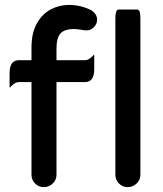

<svg xmlns="http://www.w3.org/2000/svg" viewBox="-20 -749 661 780"><path d="M448.7 -39.1V-672.9Q448.7 -701.2 455.6 -707.5Q458 -710.4 461.9 -710.4H537.1Q541 -710.4 543.9 -707.3Q546.9 -704.1 548.3 -698.2Q550.3 -688 550.3 -672.9V-39.1Q550.3 -18.1 534.9 -3.4Q519.5 11.2 498.8 11.2Q478 11.2 463.4 -3.4Q448.7 -18.1 448.7 -39.1ZM107.9 -39.1V-415.5H56.6Q42.5 -415.5 28.3 -401.4L19 -392.1V-453.1Q19 -482.4 31.7 -495.1Q41 -504.4 56.6 -504.4H107.9V-554.7Q107.9 -615.7 129.9 -653.8Q150.4 -691.4 185.5 -710.4Q220.2 -729 260.7 -729Q305.7 -729 348.1 -709Q355.5 -705.1 361.8 -698.7Q374.5 -686 374.5 -668.9Q374.5 -651.4 360.8 -638.2Q348.6 -625.5 332 -625.5Q320.8 -625.5 308.6 -628.4L282.7 -631.3Q242.7 -631.3 226.1 -613.5Q209.5 -595.7 209.5 -551.8V-504.4H325.2Q339.4 -504.4 353.5 -518.6L362.8 -527.8V-466.8Q362.8 -437.5 350.1 -424.8Q340.8 -415.5 325.2 -415.5H209.5V-39.1Q209.5 -18.1 194.1 -3.4Q178.7 11.2 158 11.2Q137.2 11.2 122.6 -3.4Q107.9 -18.1 107.9 -39.1Z"/></svg>

Font: YuPearl-SemiBold
Style: SemiBold
Weight: 600
Designer: Max Yao
Foundry: Max-Everyday
Version: Version 1.011; ttfautohint (v1.8.3)